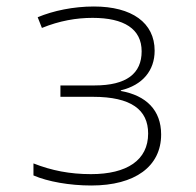

<svg xmlns="http://www.w3.org/2000/svg" viewBox="-20 -560 603 591"><path d="M261 11C396 11 476 -48 476 -146C476 -221 430 -266 352 -280V-282C419 -298 456 -343 456 -404C456 -490 386 -540 269 -540C206 -540 144 -527 96 -507L109 -474C163 -496 215 -505 265 -505C362 -505 416 -471 416 -402C416 -334 370 -297 271 -297H166V-262H266C384 -262 436 -222 436 -149C436 -67 371 -24 260 -24C195 -24 139 -35 83 -57V-20C127 -1 194 11 261 11Z"/></svg>

Font: Noto Sans Mono SemiCondensed ExtraLight
Style: Regular
Weight: 200
Width: 4
Designer: Monotype Design Team
Foundry: Monotype Imaging Inc.
Version: Version 2.014